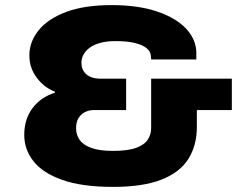

<svg xmlns="http://www.w3.org/2000/svg" viewBox="-20 -720 929 752"><path d="M423 12Q302 12 225 -15Q148 -42 111.5 -88Q75 -134 75 -192Q75 -253 107 -296Q139 -339 195 -357V-361Q153 -377 124 -415.5Q95 -454 95 -503Q95 -556 131 -601Q167 -646 238.5 -673Q310 -700 417 -700Q522 -700 596.5 -674.5Q671 -649 710 -606.5Q749 -564 749 -512V-487H572L571 -501Q570 -518 554.5 -531Q539 -544 509 -551.5Q479 -559 433 -559Q398 -559 372.5 -552Q347 -545 331 -533Q315 -521 307 -506Q299 -491 299 -475Q299 -453 309 -439Q319 -425 335.5 -418.5Q352 -412 370 -412H474V-289H348Q329 -289 313 -281Q297 -273 287.5 -257.5Q278 -242 278 -217Q278 -192 292 -172Q306 -152 338 -140.5Q370 -129 422 -129Q481 -129 513.5 -141Q546 -153 559 -173.5Q572 -194 572 -218V-412H888V-289H751V-222Q751 -151 718 -98Q685 -45 612.5 -16.5Q540 12 423 12Z"/></svg>

Font: Archivo SemiBold Black
Style: Regular
Weight: 900
Version: Version 2.001